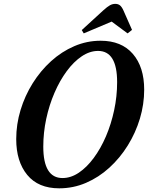

<svg xmlns="http://www.w3.org/2000/svg" viewBox="-20 -988 784 1018"><path d="M294 10.5Q183 10.5 124.5 -60.5Q66 -131.5 66 -250.5Q66 -329 89 -404.8Q112 -480.5 153.5 -546.8Q195 -613 251 -663.8Q307 -714.5 373.8 -743.2Q440.5 -772 513.5 -772Q624 -772 684.2 -702.5Q744.5 -633 744.5 -512.5Q744.5 -435 721.8 -359.2Q699 -283.5 657.5 -216.8Q616 -150 559.8 -98.8Q503.5 -47.5 436 -18.5Q368.5 10.5 294 10.5ZM311.5 -44Q356 -44 398.2 -72.5Q440.5 -101 477.2 -150.8Q514 -200.5 541.8 -265.2Q569.5 -330 585.2 -403.5Q601 -477 601 -552.5Q601 -718 500 -718Q456 -718 413.5 -689.5Q371 -661 334 -611Q297 -561 269 -496.2Q241 -431.5 225.2 -358.2Q209.5 -285 209.5 -210.5Q209.5 -44 311.5 -44ZM424 -811 413.5 -828.5 527 -932.5Q549 -952.5 562.8 -960Q576.5 -967.5 591 -967.5Q606.5 -967.5 616.2 -959.5Q626 -951.5 634.5 -932.5L680 -829.5L656.5 -811L572 -873.5Z"/></svg>

Font: Libre Caslon Condensed
Style: Italic
Weight: 400
Italic angle: -22.583°
Designer: Pablo Impallari, Rodrigo Fuenzalida, Katja Schimmel, Ertekin Erdin
Foundry: Pablo Impallari, Rodrigo Fuenzalida
Version: Version 2.000;gftools[0.9.33]